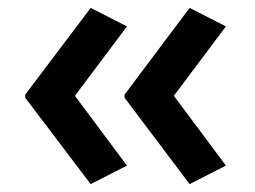

<svg xmlns="http://www.w3.org/2000/svg" viewBox="-20 -508 646 487"><path d="M296 -260 461 -41 553 -88 421 -265 553 -441 461 -488 296 -268ZM44 -260 210 -41 302 -88 170 -265 302 -441 210 -488 44 -268Z"/></svg>

Font: Mission Medium
Style: Regular
Weight: 500
Version: Version 1.000;FEAKit 1.0